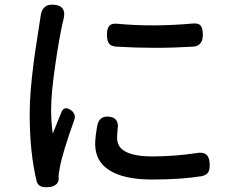

<svg xmlns="http://www.w3.org/2000/svg" viewBox="-20 -772 984 815"><path d="M156 20Q141 15 136 -1Q106 -123 106 -288Q106 -377 123 -507Q128 -547 139 -616Q146 -659 148 -675Q150 -691 152 -700Q157 -756 208 -752Q267 -748 248 -684Q247 -677 245 -672Q229 -596 215 -499Q197 -377 197 -307Q197 -254 204 -205Q220 -245 240 -294Q252 -326 283 -303Q304 -286 295 -262Q245 -123 234 -61Q228 -33 229 -17Q229 -16 229 -15Q230 1 218 11Q206 21 189 22Q167 24 156 20ZM625 -10Q505 -10 443 -50Q384 -88 384 -161Q384 -190 393 -239Q401 -280 441 -277Q488 -273 479 -222V-220Q477 -197 477 -186Q477 -108 627 -108Q718 -108 813 -122Q869 -133 870 -76Q871 -52 864 -41Q856 -28 835 -24Q749 -10 625 -10ZM638 -569Q558 -569 475 -574Q452 -575 443 -587Q434 -599 434 -623Q434 -651 444 -662.5Q454 -674 480 -671Q628 -657 796 -672Q822 -675 832 -663Q841 -652 841 -624Q841 -577 800 -574Q720 -569 638 -569Z"/></svg>

Font: GenSenRounded TW M
Style: Regular
Weight: 500
Version: Version 1.501;PS 1;hotconv 16.6.51;makeotf.lib2.5.65220